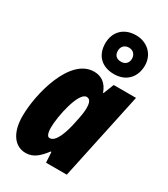

<svg xmlns="http://www.w3.org/2000/svg" viewBox="-209 -945 919 1050"><g transform="rotate(30 251.0 -420.0)"><path d="M332 -605C409 -605 456 -657 456 -730C456 -802 401 -850 332 -850C256 -850 207 -801 207 -728C207 -653 253 -605 332 -605ZM332 -683C301 -683 287 -700 287 -727C287 -753 304 -772 332 -772C359 -772 376 -753 376 -727C376 -700 358 -683 332 -683ZM129 10C180 10 211 -23 245 -66H249L253 0H384L502 -553H361L335 -487H332C312 -543 275 -563 233 -563C81 -563 14 -298 14 -156C14 -54 58 10 129 10ZM202 -126C188 -126 180 -145 180 -181C180 -252 216 -423 266 -423C286 -423 296 -406 296 -370C296 -351 294 -327 280 -265C268 -209 244 -126 202 -126Z"/></g></svg>

Font: Noto Sans UI Condensed Black
Style: Italic
Weight: 900
Width: 3
Italic angle: -192°
Designer: Monotype Design Team
Foundry: Monotype Imaging Inc.
Version: Version 1.901